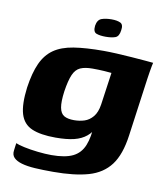

<svg xmlns="http://www.w3.org/2000/svg" viewBox="-76 -597 684 782"><g transform="rotate(10 266.0 -206.5)"><path d="M196 120Q153 120 120.5 118Q88 116 65.5 109.5Q43 103 32 91.5Q21 80 24 61Q25 55 26 45Q27 35 28 31Q38 36 63.5 41.5Q89 47 120.5 50.5Q152 54 177 54Q234 54 265.5 38.5Q297 23 311 -11.5Q325 -46 327 -100L344 -98Q329 -68 308.5 -51Q288 -34 257.5 -26.5Q227 -19 181 -19Q119 -19 83 -34.5Q47 -50 35 -89.5Q23 -129 32 -200Q41 -262 59 -301.5Q77 -341 108.5 -363Q140 -385 190 -393Q240 -401 313 -401Q335 -401 366.5 -399.5Q398 -398 430.5 -395.5Q463 -393 487.5 -391Q512 -389 520 -388Q519 -385 517 -374Q515 -363 512.5 -348.5Q510 -334 508 -319L475 -80Q464 1 431.5 44Q399 87 341.5 103.5Q284 120 196 120ZM243 -102Q266 -102 286 -108.5Q306 -115 321 -133Q336 -151 341 -184L360 -318Q353 -319 330 -320.5Q307 -322 281 -322Q250 -322 231 -313.5Q212 -305 201.5 -281Q191 -257 184 -211Q178 -167 182.5 -143Q187 -119 202 -110.5Q217 -102 243 -102ZM311 -459Q287 -459 272.5 -464.5Q258 -470 261 -496Q265 -521 282 -527Q299 -533 323 -533Q346 -533 359.5 -526.5Q373 -520 369 -496Q366 -470 350.5 -464.5Q335 -459 311 -459Z"/></g></svg>

Font: Genos Thin
Style: Bold Italic
Weight: 700
Italic angle: -8°
Version: Version 1.010